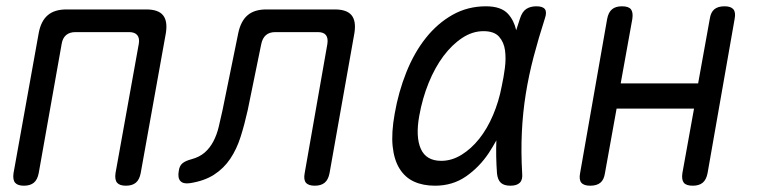

<svg xmlns="http://www.w3.org/2000/svg" viewBox="-20 -580 2440 610"><path d="M56 10Q36 10 28 0.5Q20 -9 23 -30L103 -475Q110 -513 131.5 -531.5Q153 -550 191 -550H445Q483 -550 498 -531.5Q513 -513 507 -475L427 -30Q423 -9 411.5 0.5Q400 10 380 10Q360 10 352 0.5Q344 -9 347 -30L421 -441Q424 -459 416 -468.5Q408 -478 390 -478H220Q201 -478 190 -468.5Q179 -459 176 -441L103 -30Q99 -9 87.5 0.5Q76 10 56 10Z M737 -475Q745 -513 766.5 -531.5Q788 -550 826 -550H1044Q1082 -550 1097 -531.5Q1112 -513 1106 -475L1027 -30Q1023 -9 1011.5 0.5Q1000 10 980 10Q960 10 952 0.5Q944 -9 948 -30L1020 -440Q1023 -459 1015.5 -468.5Q1008 -478 990 -478H855Q836 -478 825 -468.5Q814 -459 810 -440L767 -230Q757 -185 744.5 -145.5Q732 -106 711.5 -75.5Q691 -45 660 -25Q629 -5 583 2Q562 5 553 -5Q544 -15 548 -37Q550 -53 559.5 -61Q569 -69 588 -74Q614 -81 630.5 -95.5Q647 -110 658 -131Q669 -152 675 -177.5Q681 -203 687 -230Z M1362 10Q1324 10 1295.5 -3Q1267 -16 1249.5 -44Q1232 -72 1227.5 -115Q1223 -158 1234 -219Q1246 -288 1271 -350.5Q1296 -413 1333 -459.5Q1370 -506 1418 -533Q1466 -560 1524 -560Q1572 -560 1594 -536Q1613 -515 1620 -484Q1626 -502 1632 -521Q1639 -543 1652 -551.5Q1665 -560 1684 -560Q1705 -560 1711.5 -550.5Q1718 -541 1711 -521Q1691 -459 1675.5 -400Q1660 -341 1650.5 -282Q1641 -223 1638 -160.5Q1635 -98 1639 -29Q1641 -9 1631.5 0.5Q1622 10 1601.5 10Q1581 10 1571 0.5Q1561 -9 1559 -29Q1555 -84 1557 -134Q1546 -114 1533 -94Q1503 -49 1460.5 -19.5Q1418 10 1362 10ZM1382 -69Q1415 -69 1446 -88Q1477 -107 1502.5 -139Q1528 -171 1546.5 -214.5Q1565 -258 1574 -306Q1580 -333 1584 -363.5Q1588 -394 1584.5 -420Q1581 -446 1565.5 -463.5Q1550 -481 1516 -481Q1481 -481 1448.5 -459.5Q1416 -438 1389 -402Q1362 -366 1342 -317Q1322 -268 1312 -212Q1300 -145 1317 -107Q1334 -69 1382 -69Z M1855 10Q1835 10 1827 0.5Q1819 -9 1823 -30L1909 -520Q1913 -541 1924.5 -550.5Q1936 -560 1956 -560Q1977 -560 1984.5 -550.5Q1992 -541 1989 -520L1952 -315H2198L2235 -520Q2238 -541 2249.5 -550.5Q2261 -560 2282 -560Q2302 -560 2310 -550.5Q2318 -541 2314 -520L2228 -30Q2224 -9 2212.5 0.5Q2201 10 2181 10Q2160 10 2152.5 0.5Q2145 -9 2148 -30L2185 -235H1939L1902 -30Q1899 -9 1887.5 0.5Q1876 10 1855 10Z"/></svg>

Font: Maple Mono Light
Style: Italic
Weight: 300
Italic angle: -10°
Monospace: yes
Designer: subframe7536
Version: Version 7.000